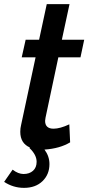

<svg xmlns="http://www.w3.org/2000/svg" viewBox="-51 -715 427 928"><path d="M231 -438 169 -146Q167 -136 167 -131Q167 -93 208 -93Q239 -93 284 -114L288 -27Q238 3 164 8Q188 40 188 78Q188 128 154.5 160.5Q121 193 65 193Q13 193 -31 164L10 105Q37 126 63 126Q91 126 108.5 110.5Q126 95 126 67Q126 33 91 0L94 -2Q47 -22 47 -78Q47 -95 51 -111L121 -438H54L73 -523H138L175 -695H285L248 -523H356L338 -438Z"/></svg>

Font: Raleway-v4020 SemiBold
Style: Italic
Weight: 600
Italic angle: -12°
Designer: Matt McInerney, Pablo Impallari, Rodrigo Fuenzalida
Foundry: Matt McInerney, Pablo Impallari, Rodrigo Fuenzalida
Version: Version 4.020;PS 004.020;hotconv 1.0.88;makeotf.lib2.5.64775